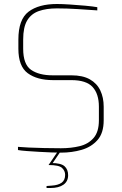

<svg xmlns="http://www.w3.org/2000/svg" viewBox="-20 -758 609 961"><path d="M285 6Q268 6 238.5 5Q209 4 176 2Q143 0 114.5 -2Q86 -4 70 -7V-23Q90 -21 124.5 -19.5Q159 -18 201 -17Q243 -16 285 -16Q336 -16 379 -26.5Q422 -37 448.5 -67.5Q475 -98 475 -156V-224Q475 -288 443.5 -322.5Q412 -357 337 -357H245Q166 -357 119 -391.5Q72 -426 72 -514V-560Q72 -661 123 -699.5Q174 -738 265 -738Q290 -738 329 -735.5Q368 -733 406.5 -729.5Q445 -726 467 -722V-706Q424 -709 369.5 -712.5Q315 -716 265 -716Q212 -716 174 -702.5Q136 -689 116 -655.5Q96 -622 96 -560V-514Q96 -436 135.5 -408.5Q175 -381 243 -381H337Q394 -381 429.5 -361Q465 -341 482 -305.5Q499 -270 499 -224V-156Q499 -92 468 -57Q437 -22 388.5 -8Q340 6 285 6ZM213 183V173L239 171Q271 169 288.5 156.5Q306 144 306 117Q306 97 290.5 82.5Q275 68 223 68L237 58Q285 58 303 74Q321 90 321 119Q321 150 297.5 166.5Q274 183 233 183ZM223 68 276 -10H290L237 68Z"/></svg>

Font: Exo Thin Thin
Style: Regular
Weight: 250
Version: Version 2.000